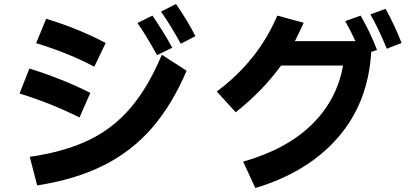

<svg xmlns="http://www.w3.org/2000/svg" viewBox="-20 -884 2040 961"><path d="M885 -665Q831 -762 786 -826L861 -864Q919 -780 958 -703ZM766 -608Q712 -706 668 -769L743 -806Q808 -710 842 -645ZM452 -550Q327 -617 161 -668L211 -790Q368 -743 509 -669ZM129 -99Q302 -124 424 -182.5Q546 -241 634 -344.5Q722 -448 790 -610L914 -530Q842 -361 742 -245Q642 -129 501 -57.5Q360 14 166 44ZM378 -296Q239 -366 78 -416L127 -541Q202 -518 283 -486Q364 -454 432 -419Z M1910 -840Q1958 -752 1990 -669L1916 -640Q1877 -736 1834 -812ZM1785 -806Q1834 -721 1867 -634L1838 -624Q1823 -369 1671 -195Q1519 -21 1258 57L1197 -75Q1413 -136 1540 -260Q1667 -384 1697 -556H1387Q1340 -492 1286.5 -436.5Q1233 -381 1160 -322L1065 -426Q1272 -580 1368 -806L1500 -770Q1482 -730 1456 -678H1759Q1733 -735 1708 -778Z"/></svg>

Font: IBM Plex Sans JP
Style: Bold
Weight: 700
Designer: Mike Abbink; Paul van der Laan; Pieter van Rosmalen; Wujin Sim; Yejin Wi; Jinhee Kim; Boomi Park; Yona Kim; Kichan Ma
Foundry: Sandoll Inc.
Version: Version 1.001